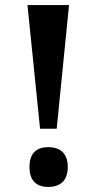

<svg xmlns="http://www.w3.org/2000/svg" viewBox="-20 -734 384 762"><path d="M139 -223H205L254 -714H89ZM172 8C213 8 249 -12 249 -71C249 -131 213 -150 172 -150C130 -150 97 -131 97 -71C97 -12 130 8 172 8Z"/></svg>

Font: Noto Serif Ethiopic SemiCondensed
Style: Bold
Weight: 700
Width: 4
Designer: Monotype Design Team
Foundry: Monotype Imaging Inc.
Version: Version 2.102